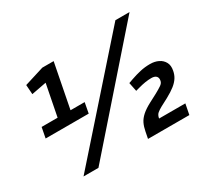

<svg xmlns="http://www.w3.org/2000/svg" viewBox="-144 -950 1264 1173"><g transform="rotate(-30 487.5 -363.5)"><path d="M165 -316.3 222.5 -610.2 117.5 -590.3 112.8 -657 251 -700H331L256.2 -316.3ZM66.3 -388.4H369.9L356.1 -315H52.2ZM136.8 1.6 782.8 -727.8H882.5L242 1.6ZM592.6 0 602 -47.8Q607.8 -78.2 618.9 -101.2Q630 -124.1 652.9 -144.6Q675.9 -165.2 715.1 -185.9L771.1 -215.3Q800.7 -231.4 817.2 -242.9Q833.7 -254.3 836.3 -269.6Q840.4 -290 829.6 -301Q818.9 -312 795.6 -312Q775 -312 752.6 -308.6Q730.2 -305.2 697.5 -296.1L677.1 -290.5L664.4 -352.5L693.9 -363Q728 -375 761.4 -382.6Q794.8 -390.3 831.6 -390.3Q864 -390.3 889.5 -378Q915 -365.7 927.9 -342.1Q940.9 -318.5 933.9 -283.7Q929.2 -258.1 916.2 -237.7Q903.2 -217.3 879.8 -198.6Q856.4 -179.9 817.2 -158.5L763 -129.9Q744.6 -119.9 731.4 -109.1Q718.1 -98.2 714 -77.1L711.5 -64.1L693.8 -74.1H898.7L884.2 0Z"/></g></svg>

Font: REM Medium
Style: Italic
Weight: 500
Italic angle: -11°
Designer: Octavio Pardo
Foundry: Ashler Design
Version: Version 1.005;gftools[0.9.28]